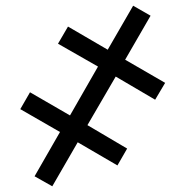

<svg xmlns="http://www.w3.org/2000/svg" viewBox="-20 -649 649 672"><path d="M446 -629 507 -594 418 -440 558 -359 523 -300 385 -381 286 -211 425 -129 391 -70 252 -151 163 3 101 -32 190 -187 51 -267 85 -326 225 -245 323 -416 183 -496 218 -556 357 -475Z"/></svg>

Font: Noto Sans SemiBold
Style: Regular
Weight: 600
Designer: Monotype Design Team
Foundry: Monotype Imaging Inc.
Version: Version 2.007